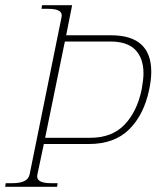

<svg xmlns="http://www.w3.org/2000/svg" viewBox="-30 -720 603 740"><path d="M-8 -14H18Q47 -14 63.5 -22Q80 -30 84 -47L207 -653Q211 -670 198 -678Q185 -686 156 -686H130L132 -700H248L225 -584H398Q553 -584 553 -443Q553 -413 545 -375Q525 -278 468 -221.5Q411 -165 313 -165H139L114 -47Q107 -14 166 -14H192L190 0H-10ZM319 -189Q401 -189 449.5 -239Q498 -289 516 -375Q523 -414 523 -437Q523 -495 492 -527.5Q461 -560 395 -560H220L144 -189Z"/></svg>

Font: Taviraj Thin
Style: Italic
Weight: 250
Italic angle: -12°
Designer: Katatrad Team
Foundry: CadsonDemak
Version: Version 1.001